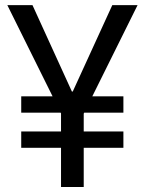

<svg xmlns="http://www.w3.org/2000/svg" viewBox="-20 -748 579 768"><path d="M109.9 -727.5 293.9 -324.2 224.6 -293.5 9.3 -727.5ZM244.6 -324.2 429.2 -727.5H530.3L314.9 -293.5ZM314.9 -381.8V0H224.1V-381.8ZM473.6 -362.8V-297.4H64.9V-362.8ZM473.6 -222.2V-156.7H64.9V-222.2Z"/></svg>

Font: Inter 20pt
Style: Regular
Weight: 400
Version: Version 4.001;git-66647c0bb